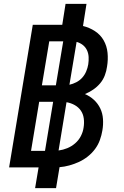

<svg xmlns="http://www.w3.org/2000/svg" viewBox="-20 -863 640 990"><path d="M161 107 179 0H27L149 -735H301L318 -843H426L408 -729Q441 -721 469.5 -702.5Q498 -684 514.5 -655Q531 -626 534.5 -591Q538 -556 532 -520Q529 -497 520.5 -474.5Q512 -452 496.5 -433.5Q481 -415 460.5 -401Q440 -387 418 -378Q444 -367 464.5 -348Q485 -329 497 -304Q509 -279 511 -249.5Q513 -220 508 -191Q504 -166 495 -141Q486 -116 470 -94.5Q454 -73 432.5 -56Q411 -39 387 -28Q363 -17 337.5 -10Q312 -3 287 -1L269 107ZM268 -423 306 -650H234L196 -423ZM338 -426Q356 -430 373.5 -439Q391 -448 404 -462.5Q417 -477 424.5 -495Q432 -513 435 -531Q438 -550 437 -569Q436 -588 428.5 -604Q421 -620 407 -631Q393 -642 375 -647ZM212 -85 254 -338H182L140 -85ZM282 -87Q305 -90 327 -99Q349 -108 367.5 -124Q386 -140 397 -161.5Q408 -183 411 -205Q415 -229 412 -252Q409 -275 397 -292.5Q385 -310 365.5 -321Q346 -332 323 -336Z"/></svg>

Font: Iosevka SS04 SmBd Ex Obl
Style: Regular
Weight: 600
Width: 7
Italic angle: -9°
Monospace: yes
Designer: Belleve Invis
Foundry: Belleve Invis
Version: Version 19.0.0; ttfautohint (v1.8.4)